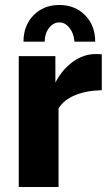

<svg xmlns="http://www.w3.org/2000/svg" viewBox="-20 -750 440 770"><path d="M159.2 -583H74.2Q74.2 -647.5 114.5 -688.7Q154.8 -730 217.8 -730Q281.2 -730 321.5 -688.7Q361.8 -647.5 361.8 -583H278.8Q275.9 -616.7 258.5 -638.4Q241.2 -660.2 217.8 -660.2Q193.8 -660.2 176.5 -637.5Q159.2 -614.7 159.2 -583ZM388.2 -388.2Q328.1 -387.2 281.7 -368.4Q235.4 -349.6 214.8 -314.9V0H55.2V-524.9H202.1V-418.9Q229.5 -471.2 272 -502Q314.5 -532.7 361.8 -533.2Q382.3 -533.2 388.2 -532.2Z"/></svg>

Font: Raleway-v4020 ExtraBold
Style: Regular
Weight: 800
Designer: Matt McInerney, Pablo Impallari, Rodrigo Fuenzalida
Foundry: Matt McInerney, Pablo Impallari, Rodrigo Fuenzalida
Version: Version 4.020;PS 004.020;hotconv 1.0.88;makeotf.lib2.5.64775